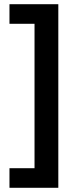

<svg xmlns="http://www.w3.org/2000/svg" viewBox="-20 -734 370 912"><path d="M25 158V65H144V-621H25V-714H257V158Z"/></svg>

Font: Noto Sans Adlam SemiBold
Style: Regular
Weight: 600
Version: Version 3.001